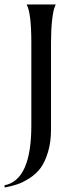

<svg xmlns="http://www.w3.org/2000/svg" viewBox="-60 -720 324 858"><path d="M59 -700Q80 -662 80 -530V-159Q80 85 -40 108L-39 118Q-8 112 17.5 103.5Q43 95 72.5 76Q102 57 121.5 30.5Q141 4 154.5 -40.5Q168 -85 168 -142V-530Q168 -589 173 -631.5Q178 -674 184 -687L189 -700Z"/></svg>

Font: Coconat
Style: Regular
Weight: 400
Designer: Sara Lavazza
Foundry: Collletttivo
Version: Version 1.000;Glyphs 3.2 (3217)